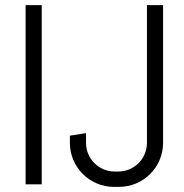

<svg xmlns="http://www.w3.org/2000/svg" viewBox="-20 -720 717 750"><path d="M143 0V-700H80V0ZM617 -162V-700H554V-162C554 -100 504 -50 442 -50H428C366 -50 316 -100 316 -162V-200L253 -190V-162C253 -67 330 10 425 10H445C540 10 617 -67 617 -162Z"/></svg>

Font: Abel
Style: Regular
Weight: 400
Designer: Matthew Desmond
Foundry: Matthew Desmond
Version: Version 1.002